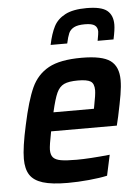

<svg xmlns="http://www.w3.org/2000/svg" viewBox="-53 -769 598 818"><g transform="rotate(-5 246.0 -359.5)"><path d="M26 -110Q26 -159 47 -254Q69 -357 93.5 -410.5Q118 -464 167 -491Q216 -518 308 -518Q396 -518 431 -492.5Q466 -467 466 -409Q466 -382 460 -346.5Q454 -311 442 -255L433 -217H152Q140 -157 140 -139Q140 -117 150 -106Q160 -95 183 -91Q206 -87 250 -87Q304 -87 392 -96L373 -8Q342 -1 294.5 3.5Q247 8 204 8Q136 8 97.5 -4Q59 -16 42.5 -41.5Q26 -67 26 -110ZM342 -297 344 -307Q354 -357 354 -375Q354 -404 338.5 -413.5Q323 -423 285 -423Q245 -423 225 -413.5Q205 -404 193.5 -379Q182 -354 169 -297ZM460 -647Q460 -625 451 -584H383Q389 -616 389 -623Q389 -641 377 -650Q365 -659 335 -659Q304 -659 288 -650.5Q272 -642 265.5 -627Q259 -612 253 -584H182Q192 -632 207.5 -662Q223 -692 256.5 -709.5Q290 -727 348 -727Q411 -727 435.5 -707Q460 -687 460 -647Z"/></g></svg>

Font: Saira Semi Condensed Medium
Style: Italic
Weight: 500
Width: 4
Italic angle: -12°
Designer: Hector Gatti with collaboration of the Omnibus-Type team
Foundry: Omnibus-Type
Version: Version 1.001; ttfautohint (v1.8)